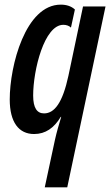

<svg xmlns="http://www.w3.org/2000/svg" viewBox="-20 -568 475 828"><path d="M173 240H270L435 -540H338L275 -241C250 -125 215 -79 170 -79C140 -79 123 -102 123 -156C123 -266 171 -461 253 -461C266 -461 278 -457 286 -449L303 -527C288 -541 267 -548 242 -548C90 -548 22 -285 22 -139C22 -41 61 10 127 10C176 10 213 -16 242 -64H244C234 -31 224 3 217 35Z"/></svg>

Font: Noto Sans UI Condensed Medium
Style: Italic
Weight: 500
Width: 3
Italic angle: -12°
Designer: Monotype Design Team
Foundry: Monotype Imaging Inc.
Version: Version 1.901